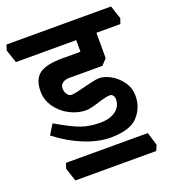

<svg xmlns="http://www.w3.org/2000/svg" viewBox="-169 -750 916 1022"><g transform="rotate(-20 288.5 -238.5)"><path d="M591.8 -536.1H456.1V-392.1L425.8 -359.9H238.8Q215.8 -359.9 200.4 -349.4Q185.1 -338.9 185.1 -318.8Q185.1 -300.8 195.1 -285.9Q205.1 -271 219.2 -271Q231.4 -271 253.7 -275.9Q275.9 -280.8 298.8 -287.1Q303.7 -288.1 335.9 -296.1Q368.2 -304.2 388.2 -304.2Q415 -304.2 450.4 -285.2Q485.8 -266.1 511.5 -230.5Q537.1 -194.8 537.1 -149.9Q537.1 -82 491.9 -33.9Q446.8 14.2 337.9 14.2Q268.1 14.2 189 -17.8Q109.9 -49.8 37.1 -106.9L71.8 -163.1Q158.7 -112.3 205.8 -95.7Q252.9 -79.1 314.9 -79.1Q365.7 -79.1 399.4 -103Q433.1 -127 433.1 -168.9Q433.1 -181.2 426.5 -190.2Q419.9 -199.2 409.2 -199.2Q388.2 -199.2 337.9 -183.1Q286.1 -167 266.1 -167Q218.3 -167 172.6 -190.4Q127 -213.9 98.4 -254.9Q69.8 -295.9 69.8 -344.2Q69.8 -413.1 108.9 -441.7Q147.9 -470.2 238.8 -470.2H341.8V-536.1H0L-24.9 -610.8L-15.1 -641.1H577.1L602.1 -565.9ZM553.2 133.8 540 164.1H82L57.1 88.9L66.9 59.1H530.8Z"/></g></svg>

Font: Sura
Style: Bold
Weight: 700
Designer: Carolina Giovagnoli
Foundry: Huerta Tipografica
Version: Version 1.002;PS 001.002;hotconv 1.0.70;makeotf.lib2.5.58329